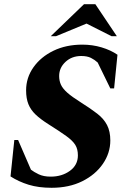

<svg xmlns="http://www.w3.org/2000/svg" viewBox="-20 -882 613 912"><path d="M225 10Q163 10 116 -4.5Q69 -19 30 -44L48 -217H66L127 -76Q141 -65 164 -54Q187 -43 221 -43Q274 -43 312 -70.5Q350 -98 350 -144Q350 -174 337.5 -194Q325 -214 294.5 -236Q264 -258 210 -292Q172 -316 149 -338Q126 -360 115 -387Q104 -414 104 -453Q104 -513 139 -562.5Q174 -612 234 -641Q294 -670 371 -670Q419 -670 462.5 -657Q506 -644 538 -622L522 -462H504L444 -585Q430 -598 412 -607Q394 -616 366 -616Q321 -616 291 -588Q261 -560 261 -521Q261 -498 269.5 -479.5Q278 -461 300 -441.5Q322 -422 365 -395Q411 -366 442 -342Q473 -318 488.5 -288Q504 -258 504 -215Q504 -155 468.5 -103.5Q433 -52 370.5 -21Q308 10 225 10ZM221 -710 379 -862H433L535 -710H510L391 -770L246 -710Z"/></svg>

Font: Spectral SC ExtraBold
Style: Italic
Weight: 800
Italic angle: -10°
Designer: Jean-Baptiste Levee
Foundry: Production Type
Version: Version 2.001